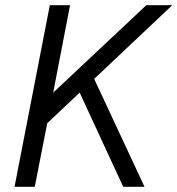

<svg xmlns="http://www.w3.org/2000/svg" viewBox="-20 -720 684 740"><path d="M36 0H114L162 -245L287 -363L455 0H537L343 -416L644 -700H544L185 -363L250 -700H172Z"/></svg>

Font: Uncut Sans
Style: Italic
Weight: 400
Italic angle: -11°
Designer: Kasper Nordkvist
Foundry: UNCUT.wtf
Version: Version 1.304;Glyphs 3.2 (3246)